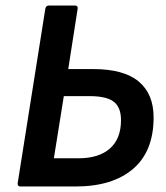

<svg xmlns="http://www.w3.org/2000/svg" viewBox="-20 -675 602 695"><path d="M54 0Q43 0 44 -12L144 -643Q146 -655 157 -655H251Q263 -655 261 -643L227 -425H317Q428 -425 482 -380Q536 -335 536 -250Q536 -127 461.5 -63.5Q387 0 254 0ZM175 -102H263Q338 -102 378 -137.5Q418 -173 418 -240Q418 -287 391.5 -307Q365 -327 305 -327H211Z"/></svg>

Font: Sofia Sans
Style: Bold Italic
Weight: 700
Italic angle: -9°
Designer: Botio Nikoltchev, Ani Petrova
Foundry: lettersoup
Version: Version 4.101; ttfautohint (v1.8.4.7-5d5b)